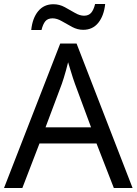

<svg xmlns="http://www.w3.org/2000/svg" viewBox="-20 -933 679 953"><path d="M545 0 459 -221H176L91 0H0L279 -717H360L638 0ZM352 -517Q349 -525 342 -546Q335 -567 328.5 -589.5Q322 -612 318 -624Q313 -604 307.5 -583.5Q302 -563 296.5 -546Q291 -529 287 -517L206 -301H432ZM135 -784Q141 -843 169.5 -877.5Q198 -912 245 -912Q275 -912 301.5 -897.5Q328 -883 352 -869Q376 -855 397 -855Q420 -855 432.5 -869.5Q445 -884 452 -913H502Q496 -855 468 -820Q440 -785 393 -785Q365 -785 338.5 -799Q312 -813 287.5 -827.5Q263 -842 241 -842Q217 -842 205 -827.5Q193 -813 186 -784Z"/></svg>

Font: Noto Sans Bassa Vah
Style: Regular
Weight: 400
Designer: Monotype Design Team
Foundry: Monotype Imaging Inc.
Version: Version 2.002